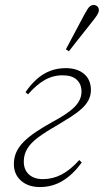

<svg xmlns="http://www.w3.org/2000/svg" viewBox="-20 -743 419 775"><path d="M141 12Q94 12 65 -13.5Q36 -39 36 -81Q36 -107 46 -129Q56 -151 76 -171Q96 -191 125 -210.5Q154 -230 192 -251Q233 -273 259 -292.5Q285 -312 297 -331.5Q309 -351 309 -373Q309 -403 290 -421Q271 -439 233 -439Q193 -439 159.5 -419.5Q126 -400 93 -362L83 -371Q104 -402 129 -424Q154 -446 183 -457Q212 -468 245 -468Q292 -468 319.5 -444.5Q347 -421 347 -379Q347 -359 338 -340.5Q329 -322 310.5 -305Q292 -288 265.5 -271Q239 -254 207 -235Q163 -210 133.5 -188Q104 -166 90 -142.5Q76 -119 76 -91Q76 -58 96.5 -39Q117 -20 153 -20Q193 -20 228.5 -38.5Q264 -57 300 -97L310 -87Q275 -39 233.5 -13.5Q192 12 141 12ZM246 -544Q258 -567 271 -591Q284 -615 296.5 -639Q309 -663 321 -685Q328 -698 333.5 -706.5Q339 -715 345 -719Q351 -723 358 -723Q366 -723 372.5 -717.5Q379 -712 379 -702Q379 -694 373 -684Q367 -674 355 -659Q340 -640 323.5 -619Q307 -598 290.5 -577.5Q274 -557 258 -536Z"/></svg>

Font: Source Serif 4 48pt Light
Style: Italic
Weight: 300
Italic angle: -12°
Designer: Frank Grießhammer
Foundry: Adobe Systems Incorporated
Version: Version 4.004;hotconv 1.0.116;makeotfexe 2.5.65601